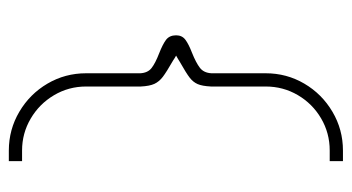

<svg xmlns="http://www.w3.org/2000/svg" viewBox="-201 -539 797 435"><g transform="rotate(-90 197.5 -321.5)"><path d="M50 27H74Q113.5 27 146.8 7.5Q180 -12 199.5 -45.2Q219 -78.5 219 -118V-242Q220 -262 224.5 -272.2Q229 -282.5 239 -290.2Q249 -298 275.5 -313Q278.5 -315 282 -317Q285.5 -319 289 -321Q286 -322.5 283.5 -324.2Q281 -326 278.5 -327.5Q251.5 -343 240.8 -351.2Q230 -359.5 225 -370.2Q220 -381 219 -401V-525Q219 -564.5 199.2 -597.8Q179.5 -631 146.2 -650.5Q113 -670 74 -670H50V-700H74Q121.5 -700 161.8 -676.2Q202 -652.5 225.5 -612.5Q249 -572.5 249 -525V-402Q250 -385 261 -376.5Q272 -368 294 -359.5Q314.5 -351.5 324.8 -343.8Q335 -336 335 -321Q335 -307.5 325 -300Q315 -292.5 295.5 -285Q273 -276 261.5 -267.2Q250 -258.5 249 -241V-118Q249 -70.5 225.5 -30.5Q202 9.5 161.8 33.2Q121.5 57 74 57H50Z"/></g></svg>

Font: Urbanist
Style: Regular
Weight: 400
Designer: Corey Hu
Foundry: Corey Hu
Version: Version 1.2; befe77262ef67d88f1d94aa3d2e49ef1327b4483